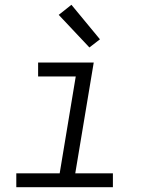

<svg xmlns="http://www.w3.org/2000/svg" viewBox="-20 -781 640 801"><path d="M48 0V-58H229L296 -462H139V-520H371L294 -58H451V0ZM353 -583 225 -719 278 -761 397 -617Z"/></svg>

Font: Iosevka SS04 Light Extended
Style: Italic
Weight: 300
Width: 7
Italic angle: -9°
Monospace: yes
Designer: Belleve Invis
Foundry: Belleve Invis
Version: Version 19.0.0; ttfautohint (v1.8.4)